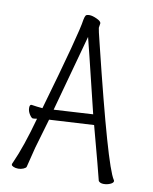

<svg xmlns="http://www.w3.org/2000/svg" viewBox="-81 -767 662 831"><g transform="rotate(10 250.0 -351.5)"><path d="M409 -6Q400 -44 347 -241L151 -230L113 -100L91 -12Q89 -7 78.5 -2.5Q68 2 56 2Q44 2 35 -2Q26 -6 26 -10.5Q26 -15 29 -20Q64 -97 99 -225Q87 -223 81 -223Q75 -223 66 -237Q57 -251 57 -265.5Q57 -280 65 -280Q90 -276 114 -274Q215 -624 222 -681Q225 -696 228.5 -701Q232 -706 245 -706Q258 -706 277.5 -697Q297 -688 297 -679L294 -659Q294 -653 310 -589Q435 -77 472 -22Q474 -19 474 -17Q474 -9 460.5 -3Q447 3 431.5 3Q416 3 409 -6ZM163 -276 335 -286Q309 -391 275 -532L255 -612Z"/></g></svg>

Font: LXGW WenKai Mono TC Light
Style: Regular
Weight: 300
Designer: LXGW / Fontworks Inc.
Foundry: LXGW / Fontworks Inc.
Version: Version 1.330